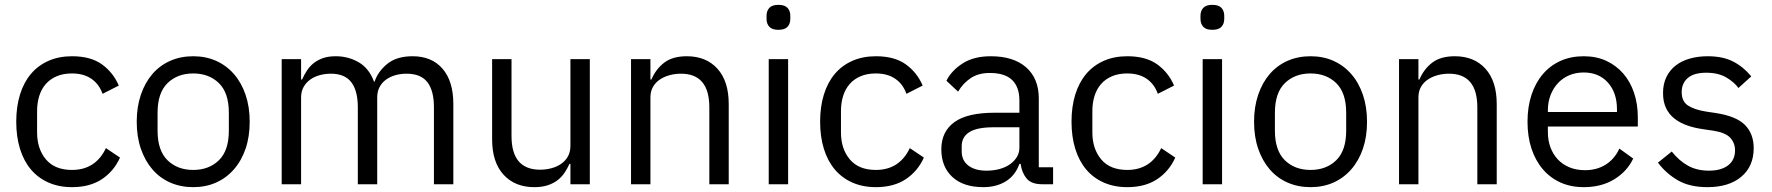

<svg xmlns="http://www.w3.org/2000/svg" viewBox="-20 -760 7310 792"><path d="M277 12Q223 12 180 -7Q137 -26 107.5 -61Q78 -96 62.5 -146Q47 -196 47 -258Q47 -320 62.5 -370Q78 -420 107.5 -455Q137 -490 180 -509Q223 -528 277 -528Q354 -528 400.5 -494.5Q447 -461 470 -407L403 -373Q389 -413 357 -435Q325 -457 277 -457Q241 -457 214 -445.5Q187 -434 169 -413.5Q151 -393 142 -364.5Q133 -336 133 -302V-214Q133 -146 169.5 -102.5Q206 -59 277 -59Q374 -59 417 -149L475 -110Q450 -54 400.5 -21Q351 12 277 12Z M777 12Q725 12 682 -7Q639 -26 608.5 -61.5Q578 -97 561 -146.5Q544 -196 544 -258Q544 -319 561 -369Q578 -419 608.5 -454.5Q639 -490 682 -509Q725 -528 777 -528Q829 -528 871.5 -509Q914 -490 945 -454.5Q976 -419 993 -369Q1010 -319 1010 -258Q1010 -196 993 -146.5Q976 -97 945 -61.5Q914 -26 871.5 -7Q829 12 777 12ZM777 -59Q842 -59 883 -99Q924 -139 924 -221V-295Q924 -377 883 -417Q842 -457 777 -457Q712 -457 671 -417Q630 -377 630 -295V-221Q630 -139 671 -99Q712 -59 777 -59Z M1142 0V-516H1222V-432H1226Q1235 -452 1246.5 -469.5Q1258 -487 1274.5 -500Q1291 -513 1313 -520.5Q1335 -528 1365 -528Q1416 -528 1459 -503.5Q1502 -479 1523 -423H1525Q1539 -465 1577.5 -496.5Q1616 -528 1682 -528Q1761 -528 1805.5 -476.5Q1850 -425 1850 -331V0H1770V-317Q1770 -386 1743 -421Q1716 -456 1657 -456Q1633 -456 1611.5 -450Q1590 -444 1573 -432Q1556 -420 1546 -401.5Q1536 -383 1536 -358V0H1456V-317Q1456 -386 1429 -421Q1402 -456 1345 -456Q1321 -456 1299 -450Q1277 -444 1260 -432Q1243 -420 1232.5 -401.5Q1222 -383 1222 -358V0Z M2333 -84H2329Q2321 -66 2309.5 -48.5Q2298 -31 2281 -17.5Q2264 -4 2240 4Q2216 12 2184 12Q2104 12 2057 -39.5Q2010 -91 2010 -185V-516H2090V-199Q2090 -60 2208 -60Q2232 -60 2254.5 -66Q2277 -72 2294.5 -84Q2312 -96 2322.5 -114.5Q2333 -133 2333 -159V-516H2413V0H2333Z M2583 0V-516H2663V-432H2667Q2686 -476 2720.5 -502Q2755 -528 2813 -528Q2893 -528 2939.5 -476.5Q2986 -425 2986 -331V0H2906V-317Q2906 -456 2789 -456Q2765 -456 2742.5 -450Q2720 -444 2702 -432Q2684 -420 2673.5 -401.5Q2663 -383 2663 -358V0Z M3191 -637Q3165 -637 3153.5 -649.5Q3142 -662 3142 -682V-695Q3142 -715 3153.5 -727.5Q3165 -740 3191 -740Q3217 -740 3228.5 -727.5Q3240 -715 3240 -695V-682Q3240 -662 3228.5 -649.5Q3217 -637 3191 -637ZM3151 -516H3231V0H3151Z M3593 12Q3539 12 3496 -7Q3453 -26 3423.5 -61Q3394 -96 3378.5 -146Q3363 -196 3363 -258Q3363 -320 3378.5 -370Q3394 -420 3423.5 -455Q3453 -490 3496 -509Q3539 -528 3593 -528Q3670 -528 3716.5 -494.5Q3763 -461 3786 -407L3719 -373Q3705 -413 3673 -435Q3641 -457 3593 -457Q3557 -457 3530 -445.5Q3503 -434 3485 -413.5Q3467 -393 3458 -364.5Q3449 -336 3449 -302V-214Q3449 -146 3485.5 -102.5Q3522 -59 3593 -59Q3690 -59 3733 -149L3791 -110Q3766 -54 3716.5 -21Q3667 12 3593 12Z M4279 0Q4234 0 4214.5 -24Q4195 -48 4190 -84H4185Q4168 -36 4129 -12Q4090 12 4036 12Q3954 12 3908.5 -30Q3863 -72 3863 -144Q3863 -217 3916.5 -256Q3970 -295 4083 -295H4185V-346Q4185 -401 4155 -430Q4125 -459 4063 -459Q4016 -459 3984.5 -438Q3953 -417 3932 -382L3884 -427Q3905 -469 3951 -498.5Q3997 -528 4067 -528Q4161 -528 4213 -482Q4265 -436 4265 -354V-70H4324V0ZM4049 -56Q4079 -56 4104 -63Q4129 -70 4147 -83Q4165 -96 4175 -113Q4185 -130 4185 -150V-235H4079Q4010 -235 3978.5 -215Q3947 -195 3947 -157V-136Q3947 -98 3974.5 -77Q4002 -56 4049 -56Z M4630 12Q4576 12 4533 -7Q4490 -26 4460.5 -61Q4431 -96 4415.5 -146Q4400 -196 4400 -258Q4400 -320 4415.5 -370Q4431 -420 4460.5 -455Q4490 -490 4533 -509Q4576 -528 4630 -528Q4707 -528 4753.5 -494.5Q4800 -461 4823 -407L4756 -373Q4742 -413 4710 -435Q4678 -457 4630 -457Q4594 -457 4567 -445.5Q4540 -434 4522 -413.5Q4504 -393 4495 -364.5Q4486 -336 4486 -302V-214Q4486 -146 4522.5 -102.5Q4559 -59 4630 -59Q4727 -59 4770 -149L4828 -110Q4803 -54 4753.5 -21Q4704 12 4630 12Z M4981 -637Q4955 -637 4943.5 -649.5Q4932 -662 4932 -682V-695Q4932 -715 4943.5 -727.5Q4955 -740 4981 -740Q5007 -740 5018.5 -727.5Q5030 -715 5030 -695V-682Q5030 -662 5018.5 -649.5Q5007 -637 4981 -637ZM4941 -516H5021V0H4941Z M5386 12Q5334 12 5291 -7Q5248 -26 5217.5 -61.5Q5187 -97 5170 -146.5Q5153 -196 5153 -258Q5153 -319 5170 -369Q5187 -419 5217.5 -454.5Q5248 -490 5291 -509Q5334 -528 5386 -528Q5438 -528 5480.5 -509Q5523 -490 5554 -454.5Q5585 -419 5602 -369Q5619 -319 5619 -258Q5619 -196 5602 -146.5Q5585 -97 5554 -61.5Q5523 -26 5480.5 -7Q5438 12 5386 12ZM5386 -59Q5451 -59 5492 -99Q5533 -139 5533 -221V-295Q5533 -377 5492 -417Q5451 -457 5386 -457Q5321 -457 5280 -417Q5239 -377 5239 -295V-221Q5239 -139 5280 -99Q5321 -59 5386 -59Z M5751 0V-516H5831V-432H5835Q5854 -476 5888.5 -502Q5923 -528 5981 -528Q6061 -528 6107.5 -476.5Q6154 -425 6154 -331V0H6074V-317Q6074 -456 5957 -456Q5933 -456 5910.5 -450Q5888 -444 5870 -432Q5852 -420 5841.5 -401.5Q5831 -383 5831 -358V0Z M6513 12Q6460 12 6417.5 -7Q6375 -26 6344.5 -61.5Q6314 -97 6297.5 -146.5Q6281 -196 6281 -258Q6281 -319 6297.5 -369Q6314 -419 6344.5 -454.5Q6375 -490 6417.5 -509Q6460 -528 6513 -528Q6565 -528 6606 -509Q6647 -490 6676 -456.5Q6705 -423 6720.5 -377Q6736 -331 6736 -276V-238H6365V-214Q6365 -181 6375.5 -152.5Q6386 -124 6405.5 -103Q6425 -82 6453.5 -70Q6482 -58 6518 -58Q6567 -58 6603.5 -81Q6640 -104 6660 -147L6717 -106Q6692 -53 6639 -20.5Q6586 12 6513 12ZM6513 -461Q6480 -461 6453 -449.5Q6426 -438 6406.5 -417Q6387 -396 6376 -367.5Q6365 -339 6365 -305V-298H6650V-309Q6650 -378 6612.5 -419.5Q6575 -461 6513 -461Z M7023 12Q6951 12 6902.5 -15.5Q6854 -43 6819 -89L6876 -135Q6906 -97 6943 -76.5Q6980 -56 7029 -56Q7080 -56 7108.5 -78Q7137 -100 7137 -140Q7137 -170 7117.5 -191.5Q7098 -213 7047 -221L7006 -227Q6970 -232 6940 -242.5Q6910 -253 6887.5 -270.5Q6865 -288 6852.5 -314Q6840 -340 6840 -376Q6840 -414 6854 -442.5Q6868 -471 6892.5 -490Q6917 -509 6951 -518.5Q6985 -528 7024 -528Q7087 -528 7129.5 -506Q7172 -484 7204 -445L7151 -397Q7134 -421 7101 -440.5Q7068 -460 7018 -460Q6968 -460 6942.5 -438.5Q6917 -417 6917 -380Q6917 -342 6942.5 -325Q6968 -308 7016 -300L7056 -294Q7142 -281 7178 -244.5Q7214 -208 7214 -149Q7214 -74 7163 -31Q7112 12 7023 12Z"/></svg>

Font: IBM Plex Sans Thai
Style: Regular
Weight: 400
Designer: Mike Abbink, Paul van der Laan, Pieter van Rosmalen, Ben Mitchell, Mark Frömberg
Foundry: Bold Monday
Version: Version 1.1